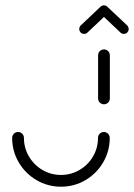

<svg xmlns="http://www.w3.org/2000/svg" viewBox="-20 -705 506 725"><path d="M372.2 -206.7Q378.1 -206.7 383.3 -203.7Q388.5 -200.7 391.5 -195.6Q394.4 -190.4 394.4 -184.4Q394.4 -134.4 369.6 -92Q344.8 -49.6 302.6 -24.8Q260.4 0 210.4 0Q160.4 0 118 -24.8Q75.6 -49.6 50.7 -92Q25.9 -134.4 25.9 -184.4Q25.9 -190.4 28.9 -195.6Q31.9 -200.7 37 -203.7Q42.2 -206.7 48.1 -206.7Q54.1 -206.7 59.3 -203.7Q64.4 -200.7 67.4 -195.6Q70.4 -190.4 70.4 -184.4Q70.4 -146.3 89.3 -114.3Q108.1 -82.2 140.2 -63.3Q172.2 -44.4 210.4 -44.4Q248.1 -44.4 280.4 -63.3Q312.6 -82.2 331.3 -114.3Q350 -146.3 350 -184.4Q350 -190.4 353 -195.6Q355.9 -200.7 361.1 -203.7Q366.3 -206.7 372.2 -206.7ZM372.6 -311.1Q366.7 -311.1 361.5 -314.1Q356.3 -317 353.3 -322.2Q350.4 -327.4 350.4 -333.3V-496.3Q350.4 -502.2 353.3 -507.4Q356.3 -512.6 361.5 -515.6Q366.7 -518.5 372.6 -518.5Q378.5 -518.5 383.7 -515.6Q388.9 -512.6 391.9 -507.4Q394.8 -502.2 394.8 -496.3V-333.3Q394.8 -327.4 391.9 -322.2Q388.9 -317 383.7 -314.1Q378.5 -311.1 372.6 -311.1ZM372.2 -684.8Q380 -684.8 385.4 -679.4Q390.7 -674.1 390.7 -666.3Q390.7 -662.6 389.3 -659.1Q387.8 -655.6 385.2 -653L310.4 -582.2Q305.2 -577 297.8 -577Q290 -577 284.6 -582.4Q279.3 -587.8 279.3 -595.6Q279.3 -599.3 280.7 -602.8Q282.2 -606.3 284.8 -608.9L359.6 -679.6Q364.8 -684.8 372.2 -684.8ZM385.9 -678.9 460.4 -608.9Q463 -606.3 464.4 -602.8Q465.9 -599.3 465.9 -595.6Q465.9 -587.8 460.6 -582.4Q455.2 -577 447.4 -577Q440 -577 434.8 -582.2L360.7 -652.2Z"/></svg>

Font: 26F Galaxy Sans
Style: Regular
Weight: 400
Designer: C₂₉H₂₅N₃O₅
Version: Version 1.100;FEAKit 1.0